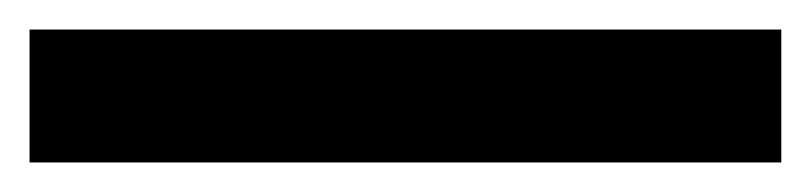

<svg xmlns="http://www.w3.org/2000/svg" viewBox="-20 17 549 130"><path d="M0 127V37H509V127Z"/></svg>

Font: REM Medium SemiBold
Style: Regular
Weight: 600
Version: Version 1.005;gftools[0.9.28]